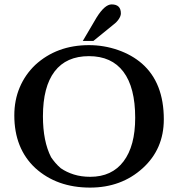

<svg xmlns="http://www.w3.org/2000/svg" viewBox="-20 -842 809 872"><path d="M404 -656H356L419 -763Q456 -822 487 -822Q529 -822 529 -781Q529 -770 520 -756Q511 -742 495 -730ZM45 -318Q45 -387 69.5 -445Q94 -503 140 -547Q238 -637 384 -637Q452 -637 515.5 -615Q579 -593 625 -553Q724 -466 724 -300Q724 -165 628 -78Q531 10 389 10Q238 10 140 -79Q45 -168 45 -318ZM175 -314Q175 -200 212 -128Q220 -116 231 -103Q242 -90 256 -78Q282 -60 315.5 -49.5Q349 -39 390 -39Q488 -39 541 -109Q594 -179 594 -307Q594 -445 540.5 -516Q487 -587 384 -587Q281 -587 228 -517.5Q175 -448 175 -314Z"/></svg>

Font: New Athena Unicode
Style: Bold
Weight: 700
Designer: J. Rusten 1997; rev. by R. Hancock 2001, 2002, rev. by D. Mastronarde 2002-2021
Foundry: Society for Classical Studies (formerly American Philological Association)
Version: Version 5.008